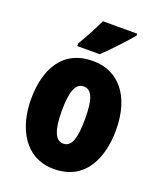

<svg xmlns="http://www.w3.org/2000/svg" viewBox="-143 -856 802 957"><g transform="rotate(20 258.0 -378.0)"><path d="M418 -756V-766H236C215 -722 190 -673 158 -620V-606H277C327 -653 390 -722 418 -756ZM483 -278C483 -460 393 -563 259 -563C97 -563 32 -437 32 -278C32 -132 100 10 257 10C427 10 483 -136 483 -278ZM196 -276C196 -380 215 -428 258 -428C303 -428 319 -379 319 -278C319 -176 303 -125 258 -125C215 -125 196 -177 196 -276Z"/></g></svg>

Font: Noto Sans Hebrew ExtraCondensed Black
Style: Regular
Weight: 900
Width: 2
Designer: Monotype Design Team
Foundry: Monotype Imaging Inc.
Version: Version 2.004